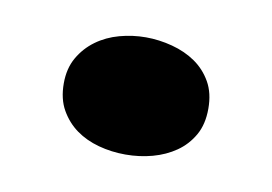

<svg xmlns="http://www.w3.org/2000/svg" viewBox="-34 -315 343 242"><g transform="rotate(10 137.5 -194.0)"><path d="M45 -194Q45 -213 53 -227Q61 -241 74 -250.5Q87 -260 103.5 -264.5Q120 -269 137 -269Q154 -269 171 -264.5Q188 -260 201 -251Q214 -242 222 -228Q230 -214 230 -194Q230 -174 222 -160Q214 -146 201 -137Q188 -128 171.5 -123.5Q155 -119 137 -119Q119 -119 102.5 -123.5Q86 -128 73.5 -137Q61 -146 53 -160Q45 -174 45 -194Z"/></g></svg>

Font: Gamine
Style: Bold
Weight: 700
Designer: Tapiwanashe Sebastian Garikayi
Version: Version 1.000